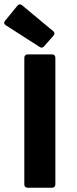

<svg xmlns="http://www.w3.org/2000/svg" viewBox="-32 -880 362 900"><path d="M-4.9 -761.7 153.3 -660.2C162.1 -654.3 168.9 -656.2 174.8 -663.1L218.8 -712.9C225.6 -720.7 224.6 -728.5 216.8 -734.4L71.3 -855.5C63.5 -861.3 55.7 -861.3 49.8 -853.5L-7.8 -783.2C-14.6 -774.4 -13.7 -767.6 -4.9 -761.7ZM82 -609.4V-15.6C82 -5.9 87.9 0 97.7 0H211.9C221.7 0 227.5 -5.9 227.5 -15.6V-609.4C227.5 -619.1 221.7 -625 211.9 -625H97.7C87.9 -625 82 -619.1 82 -609.4Z"/></svg>

Font: Ed Sans Neue
Style: Bold
Weight: 700
Designer: Stephen Hutchings
Version: Version 1.004;PS 001.004;hotconv 1.0.88;makeotf.lib2.5.64775